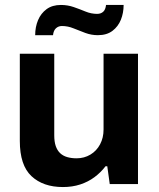

<svg xmlns="http://www.w3.org/2000/svg" viewBox="-20 -743 641 775"><path d="M234 12Q154 12 107 -32Q60 -76 60 -174V-526H199V-197Q199 -171 205 -153.5Q211 -136 222.5 -125Q234 -114 251 -109Q268 -104 289 -104Q320 -104 345 -119Q370 -134 384 -160.5Q398 -187 398 -220V-526H537V0H423L413 -72H406Q387 -47 361.5 -28Q336 -9 304 1.5Q272 12 234 12ZM122 -601Q122 -634 133.5 -661.5Q145 -689 168 -706Q191 -723 226 -723Q253 -723 277.5 -714.5Q302 -706 325 -696.5Q348 -687 372 -687Q387 -687 396.5 -695.5Q406 -704 408 -723H479Q479 -691 468 -663.5Q457 -636 434 -618.5Q411 -601 375 -601Q349 -601 324.5 -610Q300 -619 277 -628.5Q254 -638 230 -638Q216 -638 206 -629Q196 -620 194 -601Z"/></svg>

Font: Archivo SemiBold
Style: Bold
Weight: 700
Version: Version 2.001